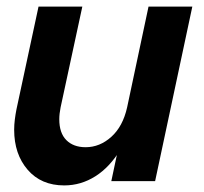

<svg xmlns="http://www.w3.org/2000/svg" viewBox="-20 -550 620 583"><path d="M175 13Q105 13 64 -34.5Q23 -82 23 -156Q23 -171 25 -187Q27 -203 30 -218L97 -530H230L164 -224Q162 -214 161 -205Q160 -196 160 -188Q160 -146 181.5 -124.5Q203 -103 240 -103Q283 -103 318 -134.5Q353 -166 366 -224L431 -530H564L451 0H318L357 -184L394 -224Q378 -150 346 -96.5Q314 -43 270 -15Q226 13 175 13Z"/></svg>

Font: Radio Canada Big SemiBold
Style: Italic
Weight: 600
Italic angle: -12°
Designer: Étienne Aubert Bonn
Foundry: Coppers and Brasses
Version: Version 1.001